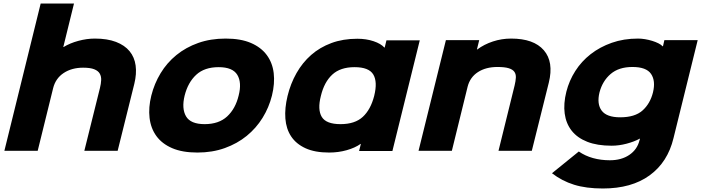

<svg xmlns="http://www.w3.org/2000/svg" viewBox="-20 -860 3999 1095"><path d="M746 -382 651 0H461L550 -358Q556 -382 557 -403Q558 -424 549 -440Q540 -456 517.5 -465Q495 -474 454 -474Q389 -474 343 -443.5Q297 -413 283 -357L195 0H5L212 -840H402L341 -592H343Q379 -614 427 -627Q475 -640 521 -640Q592 -640 641.5 -621Q691 -602 719 -568Q747 -534 753.5 -486.5Q760 -439 746 -382Z M1531 -315Q1514 -247 1477.5 -188Q1441 -129 1387 -85Q1333 -41 1262 -15.5Q1191 10 1106 10Q1020 10 962 -15Q904 -40 872 -84Q840 -128 833 -187.5Q826 -247 843 -315Q860 -383 896 -442.5Q932 -502 986 -546Q1040 -590 1110.5 -615Q1181 -640 1267 -640Q1353 -640 1411 -615Q1469 -590 1501.5 -546Q1534 -502 1541 -443Q1548 -384 1531 -315ZM1341 -315Q1360 -389 1333.5 -433Q1307 -477 1227 -477Q1146 -477 1099 -433.5Q1052 -390 1033 -315Q1015 -241 1041 -196.5Q1067 -152 1147 -152Q1228 -152 1275.5 -196Q1323 -240 1341 -315Z M2218 1H2028L2038 -39H2036Q2005 -17 1957.5 -3.5Q1910 10 1857 10Q1776 10 1722.5 -14.5Q1669 -39 1640.5 -82Q1612 -125 1607.5 -184Q1603 -243 1620 -313Q1637 -383 1671 -443Q1705 -503 1754.5 -546.5Q1804 -590 1870 -614.5Q1936 -639 2018 -639Q2069 -639 2110.5 -625Q2152 -611 2172 -589H2174L2184 -630H2374ZM2114 -313Q2134 -393 2109 -435Q2084 -477 2002 -477Q1921 -477 1875 -434.5Q1829 -392 1810 -313Q1790 -235 1815 -193.5Q1840 -152 1922 -152Q2004 -152 2049 -193.5Q2094 -235 2114 -313Z M3110 -389 3013 0H2823L2915 -373Q2921 -398 2922 -417.5Q2923 -437 2913.5 -450.5Q2904 -464 2881 -471Q2858 -478 2817 -478Q2751 -478 2706 -449Q2661 -420 2647 -366L2557 0H2367L2523 -631H2713L2700 -578H2702Q2741 -607 2791 -623.5Q2841 -640 2895 -640Q3024 -640 3081.5 -573.5Q3139 -507 3110 -389Z M3959 -631 3821 -72Q3788 65 3685 140Q3582 215 3418 215Q3323 215 3254 193.5Q3185 172 3128 128L3281 4Q3317 29 3362 41.5Q3407 54 3458 54Q3524 54 3569 23.5Q3614 -7 3627 -59L3630 -69H3628Q3597 -52 3553.5 -40.5Q3510 -29 3468 -29Q3386 -29 3329 -51.5Q3272 -74 3240 -115Q3208 -156 3200.5 -212.5Q3193 -269 3210 -337Q3226 -400 3261 -455Q3296 -510 3348.5 -551Q3401 -592 3469 -616Q3537 -640 3619 -640Q3638 -640 3659 -636.5Q3680 -633 3699.5 -627Q3719 -621 3735 -613Q3751 -605 3759 -596H3761L3769 -631ZM3704 -333Q3720 -399 3693 -438.5Q3666 -478 3587 -478Q3509 -478 3462.5 -438Q3416 -398 3399 -333Q3383 -267 3411.5 -229Q3440 -191 3517 -191Q3601 -191 3644.5 -230Q3688 -269 3704 -333Z"/></svg>

Font: TypoPRO Sinkin Sans
Style: 800 Black Italic
Weight: 900
Italic angle: -112°
Designer: Keith Bates
Foundry: K-Type
Version: Sinkin Sans (version 1.0)  by Keith Bates   •   © 2014   www